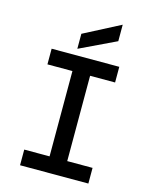

<svg xmlns="http://www.w3.org/2000/svg" viewBox="-136 -1027 872 1113"><g transform="rotate(15 300.0 -470.5)"><path d="M95 0V-94H247V-606H97V-700H503V-606H353V-94H505V0ZM241 -738V-828L459 -941V-842Z"/></g></svg>

Font: DM Mono Medium
Style: Regular
Weight: 500
Designer: Colophon Foundry
Foundry: Colophon Foundry
Version: Version 1.000; ttfautohint (v1.8.2.53-6de2)